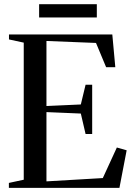

<svg xmlns="http://www.w3.org/2000/svg" viewBox="-20 -910 650 930"><path d="M95 -39.5V-703.5L23.5 -719V-743H524L538.5 -584.5H494L445 -702L205 -711.5V-396.5L371.5 -404L394.5 -499.5H426.5V-261H394.5L371.5 -360L205 -367V-31.5L478 -47.5L546 -195.5L593.5 -182L558.5 0H23V-24ZM449 -889.5V-825.5H169.5V-889.5Z"/></svg>

Font: Merriweather 120pt
Style: Regular
Weight: 400
Version: Version 2.100